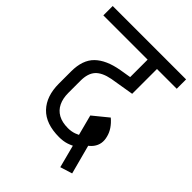

<svg xmlns="http://www.w3.org/2000/svg" viewBox="-235 -728 914 914"><g transform="rotate(45 222.0 -270.5)"><path d="M-25 -567V-630H469V-567ZM236 -8Q146 -8 100.5 -55.5Q55 -103 55 -188H118Q118 -151 131 -124Q144 -97 170 -82.5Q196 -68 236 -68ZM55 -187V-271H118V-187ZM55 -270Q55 -347 95.5 -386.5Q136 -426 216 -440V-380Q164 -370 141 -344.5Q118 -319 118 -270ZM216 -380V-440L336 -460V-400ZM273 -437V-630H336V-437ZM395 -172Q407 -129 382.5 -96.5Q358 -64 304 -50L292 -95Q319 -102 331 -118.5Q343 -135 337 -157ZM344 -248Q385 -213 395 -172L337 -157Q332 -177 294 -203ZM344 -248 353 -99 295 -83 268 -186ZM341 89 271 -179 331 -197 402 70ZM235 -8V-68Q258 -68 277.5 -75Q297 -82 324 -98L334 -38Q307 -22 285 -15Q263 -8 235 -8Z"/></g></svg>

Font: Akshar Light
Style: Regular
Weight: 300
Designer: Tall Chai
Foundry: Tall Chai
Version: Version 1.100